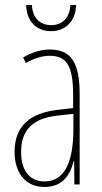

<svg xmlns="http://www.w3.org/2000/svg" viewBox="-20 -734 406 764"><path d="M283 -714H260C258 -667 231 -634 184 -634C137 -634 109 -665 107 -714H84C86 -645 129 -610 183 -610C242 -610 281 -651 283 -714ZM177 -537C143 -537 104 -525 72 -505L83 -483C120 -505 153 -512 177 -512C244 -512 271 -475 271 -355V-304L210 -297C100 -284 38 -234 38 -129C38 -57 73 10 157 10C233 10 261 -43 273 -93H275L276 0H297V-358C297 -489 261 -537 177 -537ZM209 -274 272 -281V-220C272 -97 241 -12 157 -12C99 -12 64 -54 64 -129C64 -217 110 -263 209 -274Z"/></svg>

Font: Noto Sans Arabic UI XCn Th
Style: Regular
Weight: 100
Width: 2
Designer: Monotype Design Team, Nadine Chahine and Nizar Qandah
Foundry: Monotype Imaging Inc.
Version: Version 2.010